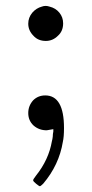

<svg xmlns="http://www.w3.org/2000/svg" viewBox="-20 -452 318 666"><path d="M96 -328Q78 -346 78 -370Q78 -391 92 -408Q106 -424 125 -429Q138 -434 152 -429Q173 -424 186 -408Q199 -392 199 -371Q199 -344 181 -328Q163 -310 139 -310Q112 -310 96 -328ZM78 -60Q78 -85 95 -104Q112 -121 137 -121Q202 -121 202 -8Q202 23 198 40Q185 120 130 185Q121 194 118 194Q116 194 106 186Q96 178 95 174Q94 171 105 157Q149 102 160 38Q162 31 163 22Q163 19 163.5 13Q164 7 165 4V-4Q145 -1 142 0Q115 0 96 -17Q78 -34 78 -60Z"/></svg>

Font: KaTeX_Main
Style: Regular
Weight: 400
Version: Version